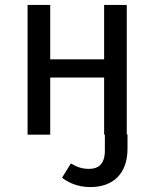

<svg xmlns="http://www.w3.org/2000/svg" viewBox="-20 -547 630 780"><path d="M92 -527V0H184V-232H403V0H406V65C406 118 381 139 342 139C309 139 291 130 268 117L232 175C257 194 294 213 347 213C438 213 498 160 498 57V-1H495V-527H403V-306H184V-527Z"/></svg>

Font: FiraGO Unicode
Style: Regular
Weight: 400
Designer: bBox Type
Foundry: bBox Type GmbH
Version: Version 1.001;PS 001.001;hotconv 1.0.88;makeotf.lib2.5.64775